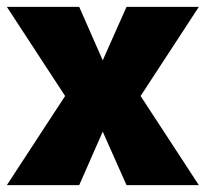

<svg xmlns="http://www.w3.org/2000/svg" viewBox="-22 -540 600 560"><path d="M209 0 308 -225 377 -243 558 -520H347L247 -295L179 -277L-2 0ZM558 0 377 -277 308 -295 209 -520H-2L179 -243L247 -225L347 0Z"/></svg>

Font: Murecho Thin Black
Style: Regular
Weight: 900
Version: Version 1.010